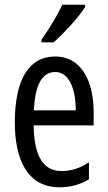

<svg xmlns="http://www.w3.org/2000/svg" viewBox="-20 -786 458 816"><path d="M342 -757V-766H245C224 -721 194 -671 156 -617V-606H208C249 -642 317 -715 342 -757ZM215 -546C102 -546 43 -447 43 -265C43 -109 96 10 233 10C279 10 320 -1 358 -24V-96C318 -70 281 -59 242 -59C163 -59 125 -123 123 -253H378V-309C378 -442 325 -546 215 -546ZM215 -480C275 -480 302 -405 302 -317H124C129 -428 160 -480 215 -480Z"/></svg>

Font: Noto Sans Ethiopic ExtCond
Style: Regular
Weight: 400
Width: 2
Designer: Monotype Design Team
Foundry: Monotype Imaging Inc.
Version: Version 2.102